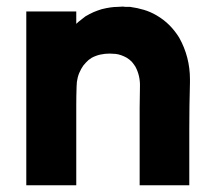

<svg xmlns="http://www.w3.org/2000/svg" viewBox="-20 -544 640 574"><path d="M208 -472.7Q213.9 -478.5 221.7 -484.4Q228.5 -490.2 235.4 -495.1Q247.1 -502 259.8 -507.8Q271.5 -512.7 284.2 -516.6Q311.5 -523.4 331.1 -523.4Q350.6 -524.4 346.7 -524.4Q352.5 -523.4 358.4 -523.4Q363.3 -523.4 369.1 -523.4Q390.6 -520.5 410.2 -514.6Q429.7 -508.8 448.2 -498Q469.7 -485.4 486.3 -468.8Q502.9 -452.1 515.6 -431.6Q547.9 -374 547.9 -306.6Q547.9 -301.8 547.9 -297.9Q545.9 -225.6 545.9 -159.2Q545.9 -134.8 545.9 -110.4Q545.9 -85.9 545.9 -61.5Q545.9 -43 545.9 -25.4Q545.9 -7.8 545.9 9.8Q543.9 9.8 541 9.8Q538.1 9.8 536.1 9.8Q521.5 9.8 506.8 9.8Q492.2 9.8 477.5 9.8Q466.8 9.8 457 9.8Q447.3 9.8 437.5 9.8Q426.8 9.8 417 9.8Q407.2 9.8 397.5 9.8Q397.5 7.8 397.5 4.9Q397.5 2.9 397.5 0Q397.5 -33.2 397.5 -66.4Q397.5 -99.6 397.5 -132.8Q397.5 -155.3 397.5 -177.7Q397.5 -200.2 397.5 -222.7Q397.5 -252 398.4 -285.2Q399.4 -317.4 384.8 -344.7Q379.9 -352.5 374 -359.4Q367.2 -366.2 359.4 -371.1Q341.8 -380.9 326.2 -382.8Q309.6 -383.8 307.6 -383.8Q293.9 -383.8 280.3 -380.9Q266.6 -377.9 253.9 -371.1Q244.1 -365.2 236.3 -356.4Q228.5 -348.6 222.7 -337.9Q209 -313.5 209 -285.2Q208 -257.8 208 -230.5Q208 -208 208 -184.6Q208 -162.1 208 -139.6Q208 -118.2 208 -96.7Q208 -75.2 208 -53.7Q208 -38.1 208 -21.5Q208 -5.9 208 9.8Q205.1 9.8 203.1 9.8Q200.2 9.8 198.2 9.8Q183.6 9.8 168.9 9.8Q154.3 9.8 139.6 9.8Q128.9 9.8 119.1 9.8Q109.4 9.8 98.6 9.8Q88.9 9.8 79.1 9.8Q69.3 9.8 58.6 9.8Q58.6 7.8 58.6 4.9Q58.6 2.9 58.6 0Q58.6 -56.6 58.6 -113.3Q58.6 -170.9 58.6 -227.5Q58.6 -266.6 58.6 -305.7Q58.6 -344.7 58.6 -383.8Q58.6 -415 58.6 -446.3Q58.6 -478.5 58.6 -509.8Q61.5 -509.8 64.5 -509.8Q66.4 -509.8 69.3 -509.8Q84 -509.8 98.6 -509.8Q113.3 -509.8 127.9 -509.8Q137.7 -509.8 147.5 -509.8Q158.2 -509.8 168 -509.8Q177.7 -509.8 187.5 -509.8Q198.2 -509.8 208 -509.8Q208 -507.8 208 -504.9Q208 -502.9 208 -500Q208 -493.2 208 -487.3Q208 -480.5 208 -474.6Q208 -473.6 208 -473.6Q208 -472.7 208 -472.7Z"/></svg>

Font: LeFont
Style: Bold
Weight: 800
Designer: Leryon MEDIA
Version: Version 1.0